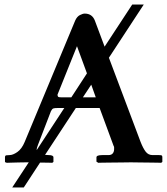

<svg xmlns="http://www.w3.org/2000/svg" viewBox="-20 -718 737 848"><path d="M315 -241 179 -34Q187 -33 195 -33Q216 -33 216 -23V-3L211 1Q211 1 194.5 0.5Q178 0 157 0L85 110H34L107 -1Q103 -1 100 -1Q97 -1 95 -1Q83 -1 62.5 -0.5Q42 0 26 0.5Q10 1 10 1L2 -2V-23Q2 -31 7.5 -32Q13 -33 22 -33Q37 -33 56.5 -46.5Q76 -60 89 -91L312 -627Q320 -645 333 -651.5Q346 -658 354 -658Q387 -658 399 -627L442 -512L564 -698H615L461 -463L601 -91Q612 -63 623.5 -48Q635 -33 654 -33H682Q693 -33 695 -31Q697 -29 697 -23V-3L692 1Q692 1 677 0.5Q662 0 639.5 0Q617 0 594.5 -0.5Q572 -1 558 -1Q545 -1 521 -0.5Q497 0 472.5 0Q448 0 431 0.5Q414 1 414 1L406 -4V-23Q406 -33 432 -33H459Q472 -33 478 -40.5Q484 -48 484 -59Q484 -63 484 -67Q484 -71 482 -73L420 -241ZM364 -394 320 -514 234 -300Q234 -293 237 -290.5Q240 -288 253 -288H295ZM383 -344 346 -288H403ZM148 -79Q145 -72 143.5 -66Q142 -60 142 -55L264 -241H236Q221 -241 215.5 -239Q210 -237 205 -227Z"/></svg>

Font: Libertinus Serif SemiBold
Style: Regular
Weight: 600
Designer: Philipp H. Poll, Khaled Hosny
Foundry: Caleb Maclennan
Version: Version 7.051;RELEASE